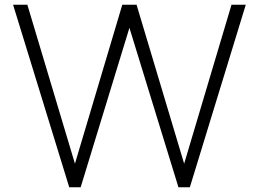

<svg xmlns="http://www.w3.org/2000/svg" viewBox="-20 -778 1088 807"><path d="M1013 -758 778 9H730L524 -661L319 9H271L35 -758H95L295 -90L494 -758H554L754 -90L953 -758Z"/></svg>

Font: Biryani ExtraLight
Style: Regular
Weight: 275
Designer: Dan Reynolds and Mathieu Reguer
Foundry: Dan Reynolds and Mathieu Reguer
Version: Version 1.004; ttfautohint (v1.1) -l 5 -r 5 -G 72 -x 0 -D la